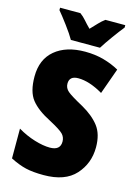

<svg xmlns="http://www.w3.org/2000/svg" viewBox="-137 -1000 775 1084"><g transform="rotate(15 250.5 -458.5)"><path d="M475 -218Q475 -295 439.5 -341Q404 -387 338 -424Q268 -462 247 -480Q226 -498 226 -524Q226 -569 278 -569Q343 -569 423 -522L477 -673Q436 -696 386 -710Q336 -724 277 -724Q166 -724 101 -669.5Q36 -615 36 -515Q36 -426 72 -380.5Q108 -335 185 -296Q249 -262 266.5 -244Q284 -226 284 -200Q284 -149 223 -149Q184 -149 133 -164.5Q82 -180 33 -209V-35Q82 -10 124 0Q166 10 229 10Q354 10 414.5 -57Q475 -124 475 -218ZM456 -927H340Q321 -913 304.5 -895.5Q288 -878 266 -855Q244 -877 228.5 -895Q213 -913 194 -927H75V-913Q97 -887 130.5 -842Q164 -797 181 -767H351Q371 -799 402.5 -842.5Q434 -886 456 -913Z"/></g></svg>

Font: Noto Sans Display SemiCondensed Black
Style: Regular
Weight: 900
Width: 4
Designer: Monotype Design Team
Foundry: Monotype Imaging Inc.
Version: Version 1.900